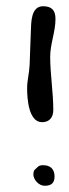

<svg xmlns="http://www.w3.org/2000/svg" viewBox="-20 -681 220 616"><path d="M155 -115C155 -139 141 -151 118 -151C102 -151 101 -144 90 -135C88 -131 87 -127 87 -122C87 -104 105 -85 123 -85C144 -85 155 -93 155 -115ZM67 -398C67 -367 71 -289 115 -289C139 -289 151 -305 151 -328C151 -384 141 -444 141 -499C141 -540 158 -579 158 -620C158 -648 146 -661 118 -661C79 -661 80 -608 79 -581L75 -472C74 -447 67 -423 67 -398Z"/></svg>

Font: ChillLongCangKaiShu Medium
Style: Regular
Weight: 500
Version: Version 3.500;Glyphs 3.1.1 (3135)